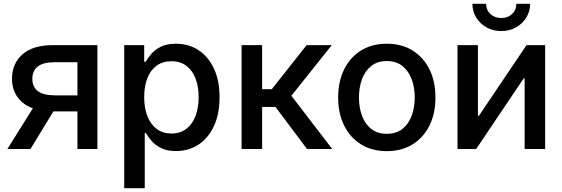

<svg xmlns="http://www.w3.org/2000/svg" viewBox="-20 -776 2929 1000"><path d="M487.3 0H383.3V-452.1H268.1Q205.1 -452.1 176.8 -429.7Q148.4 -407.2 148.4 -365.2Q148.4 -323.7 177 -301.5Q205.6 -279.3 268.6 -279.3H427.7V-195.8H258.8Q151.9 -195.8 97.2 -242.2Q42.5 -288.6 42.5 -365.7Q42.5 -444.3 96.7 -492.7Q150.9 -541 257.3 -541H487.3ZM138.7 0H18.6L171.9 -245.1H288.1Z M627 204.1V-541H731V-454.6H738.8Q749.5 -473.1 768.1 -495.1Q786.6 -517.1 817.6 -532.7Q848.6 -548.3 896.5 -548.3Q962.4 -548.3 1013.7 -514.9Q1064.9 -481.4 1094.2 -418.9Q1123.5 -356.4 1123.5 -269.5Q1123.5 -182.6 1094.5 -119.9Q1065.4 -57.1 1014.2 -23.2Q962.9 10.7 896.5 10.7Q849.6 10.7 818.6 -4.9Q787.6 -20.5 768.8 -42.7Q750 -64.9 738.8 -84H733.9V204.1ZM873 -80.6Q918.9 -80.6 950.7 -105Q982.4 -129.4 998.5 -172.4Q1014.6 -215.3 1014.6 -270Q1014.6 -324.7 998.5 -366.9Q982.4 -409.2 950.9 -433.1Q919.4 -457 873 -457Q827.1 -457 795.4 -433.8Q763.7 -410.6 747.3 -368.7Q731 -326.7 731 -270Q731 -213.9 747.6 -171.1Q764.2 -128.4 796.1 -104.5Q828.1 -80.6 873 -80.6Z M1238.3 0V-541H1345.2V-311.5H1395.5L1577.1 -541H1708L1497.6 -277.3L1710.4 0H1579.1L1414.6 -219.2H1345.2V0Z M1994.1 11.2Q1918 11.2 1861.1 -23.7Q1804.2 -58.6 1772.7 -121.6Q1741.2 -184.6 1741.2 -267.6Q1741.2 -352.1 1772.7 -415.3Q1804.2 -478.5 1861.1 -513.4Q1918 -548.3 1994.1 -548.3Q2071.3 -548.3 2128.2 -513.4Q2185.1 -478.5 2216.6 -415.3Q2248 -352.1 2248 -267.6Q2248 -184.6 2216.6 -121.6Q2185.1 -58.6 2128.2 -23.7Q2071.3 11.2 1994.1 11.2ZM1994.1 -79.1Q2043.5 -79.1 2075.7 -104.5Q2107.9 -129.9 2124 -172.9Q2140.1 -215.8 2140.1 -268.1Q2140.1 -320.8 2124 -363.8Q2107.9 -406.7 2075.7 -432.4Q2043.5 -458 1994.1 -458Q1945.8 -458 1913.6 -432.4Q1881.3 -406.7 1865.5 -363.8Q1849.6 -320.8 1849.6 -268.1Q1849.6 -215.8 1865.5 -172.9Q1881.3 -129.9 1913.6 -104.5Q1945.8 -79.1 1994.1 -79.1Z M2819.3 0H2712.4V-367.7H2707.5L2460 0H2362.8V-541H2469.2V-172.4H2474.1L2722.2 -541H2819.3ZM2590.8 -614.3Q2548.3 -614.3 2514.4 -633.1Q2480.5 -651.9 2460.4 -684.3Q2440.4 -716.8 2440.4 -756.3H2511.7Q2511.7 -724.1 2534.2 -703.1Q2556.6 -682.1 2590.8 -682.1Q2625 -682.1 2647.2 -703.1Q2669.4 -724.1 2669.4 -756.3H2741.2Q2741.2 -716.8 2721.2 -684.6Q2701.2 -652.3 2667.2 -633.3Q2633.3 -614.3 2590.8 -614.3Z"/></svg>

Font: Inter 17pt Medium
Style: Regular
Weight: 500
Version: Version 4.001;git-66647c0bb